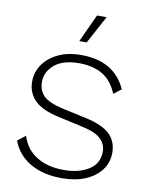

<svg xmlns="http://www.w3.org/2000/svg" viewBox="-97 -967 813 1047"><g transform="rotate(10 309.5 -443.5)"><path d="M308 -670Q491 -670 557 -524L515 -492Q486 -562 433.5 -593Q381 -624 304 -624Q215 -624 168 -584.5Q121 -545 121 -488Q121 -442 150.5 -412Q180 -382 261 -364L390 -336Q486 -315 526 -275.5Q566 -236 566 -174Q566 -120 535 -78.5Q504 -37 448.5 -13.5Q393 10 319 10Q213 10 141.5 -32.5Q70 -75 43 -150L87 -184Q108 -113 169.5 -74.5Q231 -36 321 -36Q405 -36 459.5 -70.5Q514 -105 514 -171Q514 -212 484 -241Q454 -270 380 -286L244 -316Q149 -337 108.5 -378.5Q68 -420 68 -482Q68 -533 97 -575.5Q126 -618 179.5 -644Q233 -670 308 -670ZM354 -897H407L324 -743H283Z"/></g></svg>

Font: Work Sans Light
Style: Regular
Weight: 300
Designer: Wei Huang
Foundry: Wei Huang
Version: Version 2.012; ttfautohint (v1.8.3)